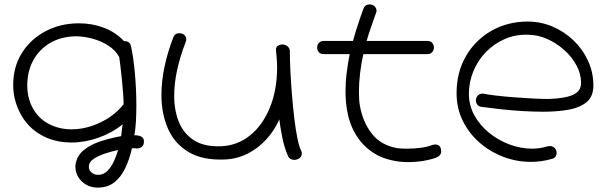

<svg xmlns="http://www.w3.org/2000/svg" viewBox="-20 -659 2758 873"><path d="M424 194Q381 194 351 165Q321 136 323 92Q329 49 361.5 23Q394 -3 440 -17.5Q486 -32 531 -40Q534 -70 535.5 -79.5Q537 -89 538 -94Q490 -55 428 -33Q366 -11 304 -11Q245 -11 194 -32Q119 -64 79.5 -130.5Q40 -197 40 -273Q40 -355 79.5 -418Q119 -481 187 -517Q255 -553 339 -553Q399 -553 452 -533Q505 -513 544 -472Q561 -472 567.5 -465Q574 -458 576 -447Q587 -397 593.5 -324Q600 -251 600 -180Q600 -141 598 -106Q596 -71 591 -44Q639 -44 634 -11Q634 0 625.5 8Q617 16 602 16Q600 15 596 15Q592 15 580 15Q569 64 550 104.5Q531 145 500.5 169.5Q470 194 424 194ZM237 -81Q268 -71 305 -71Q371 -71 436 -102Q501 -133 542 -185Q542 -201 540 -231Q538 -261 534.5 -295.5Q531 -330 527.5 -358.5Q524 -387 522 -400Q505 -431 472 -452Q439 -473 399.5 -483.5Q360 -494 322 -494Q255 -492 206 -462.5Q157 -433 130.5 -383.5Q104 -334 104 -270Q104 -203 138.5 -152Q173 -101 237 -81ZM426 136Q451 136 468.5 118Q486 100 498 74Q510 48 517 23Q489 29 458 39Q427 49 405.5 63.5Q384 78 384 100Q384 115 396.5 125.5Q409 136 426 136Z M1317 68Q1309 68 1301 63.5Q1293 59 1289 49Q1273 12 1264 -32Q1255 -76 1250 -116Q1228 -66 1191 -25.5Q1154 15 1107 39Q1060 63 1006 66Q904 71 839.5 33.5Q775 -4 744.5 -72.5Q714 -141 714 -227Q714 -289 728 -355.5Q742 -422 768 -489Q775 -508 795 -508Q809 -508 818 -500Q827 -492 827 -480Q827 -475 824 -467Q799 -403 785.5 -341Q772 -279 772 -223Q772 -156 794 -103Q816 -50 863 -20.5Q910 9 985 6Q1059 3 1116.5 -43Q1174 -89 1207 -169.5Q1240 -250 1240 -353Q1240 -371 1238.5 -390Q1237 -409 1235 -428Q1233 -445 1243.5 -451Q1254 -457 1265 -457Q1279 -456 1288.5 -447.5Q1298 -439 1298 -425Q1298 -385 1300.5 -334Q1303 -283 1307.5 -228Q1312 -173 1318 -122Q1324 -71 1332 -31.5Q1340 8 1350 28Q1352 31 1352 34Q1352 37 1352 40Q1352 53 1341 60.5Q1330 68 1317 68Z M1772 72Q1689 57 1634 0Q1579 -57 1561 -142Q1556 -166 1553.5 -191.5Q1551 -217 1551 -243Q1551 -286 1556.5 -329.5Q1562 -373 1570 -413H1452Q1436 -413 1429 -422.5Q1422 -432 1422 -443Q1422 -456 1430.5 -464.5Q1439 -473 1452 -473H1585Q1589 -489 1598 -518Q1607 -547 1617 -576Q1627 -605 1633 -621Q1641 -639 1660 -639Q1675 -639 1683.5 -630Q1692 -621 1692 -610Q1692 -604 1689 -598Q1683 -581 1674.5 -557Q1666 -533 1658.5 -510.5Q1651 -488 1647 -473H1923Q1939 -473 1946 -463Q1953 -453 1953 -443Q1953 -432 1945.5 -422.5Q1938 -413 1923 -413H1632Q1623 -373 1617.5 -328Q1612 -283 1612 -242Q1612 -224 1613 -207Q1614 -190 1617 -175Q1631 -100 1673 -48.5Q1715 3 1789 15Q1799 16 1810 16.5Q1821 17 1831 17Q1862 17 1893 13Q1924 9 1946 0Q1950 -1 1953 -1.5Q1956 -2 1959 -2Q1986 -2 1986 31Q1986 47 1965 57Q1907 78 1835 78Q1801 78 1772 72Z M2491 63Q2467 70 2443 73.5Q2419 77 2394 77Q2329 77 2268.5 54Q2208 31 2160 -11Q2112 -53 2084 -110Q2056 -167 2056 -235Q2056 -330 2098.5 -403.5Q2141 -477 2214.5 -519Q2288 -561 2380 -561Q2438 -561 2491.5 -538.5Q2545 -516 2587 -476Q2629 -436 2653.5 -383Q2678 -330 2678 -270Q2678 -220 2647 -194.5Q2616 -169 2564 -160Q2512 -151 2450 -151Q2408 -151 2356.5 -154Q2305 -157 2255.5 -162.5Q2206 -168 2170 -173Q2156 -175 2150 -183.5Q2144 -192 2144 -202Q2144 -216 2153.5 -225.5Q2163 -235 2179 -233Q2197 -229 2235 -224.5Q2273 -220 2318.5 -216.5Q2364 -213 2405.5 -211Q2447 -209 2473 -209Q2547 -211 2584.5 -227.5Q2622 -244 2622 -282Q2622 -323 2601 -362Q2580 -401 2544.5 -432.5Q2509 -464 2466.5 -482.5Q2424 -501 2380 -501Q2324 -503 2275 -481.5Q2226 -460 2189.5 -422.5Q2153 -385 2132.5 -335.5Q2112 -286 2112 -232Q2112 -180 2137 -134.5Q2162 -89 2204 -55Q2246 -21 2297 -2Q2348 17 2400 17Q2435 17 2471 6Q2474 5 2480 5Q2492 5 2501.5 13.5Q2511 22 2511 36Q2511 44 2506.5 52Q2502 60 2491 63Z"/></svg>

Font: Hachi Maru Pop
Style: Regular
Weight: 400
Designer: Nontynet
Foundry: Nontynet
Version: Version 1.300